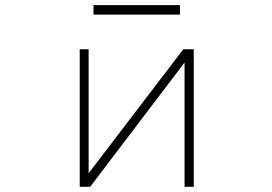

<svg xmlns="http://www.w3.org/2000/svg" viewBox="-20 -713 1040 735"><path d="M337.9 -657.2V-693.4H668.9V-657.2ZM686.5 -473.6 325.2 2H285.2V-524.4H319.3V-49.8L681.6 -524.4H721.7V2H686.5Z"/></svg>

Font: GenEi Gothic M ExtraLight
Style: Regular
Weight: 200
Designer: o_tamon (Modified); [Source Han Sans]
Ryoko NISHIZUKA  (kana & ideographs); Paul D. Hunt (Latin, Greek & Cyrillic); Wenl
Version: Version 1.1a;Original Version 1.004